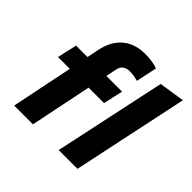

<svg xmlns="http://www.w3.org/2000/svg" viewBox="-189 -962 1150 1150"><g transform="rotate(45 386.0 -387.0)"><path d="M80 0 160 -391H60L88 -516H185L202 -599Q221 -684 276.5 -729Q332 -774 417 -774Q445 -774 476 -769.5Q507 -765 523 -757L495 -624Q459 -635 427 -635Q398 -635 381 -622.5Q364 -610 359 -584L345 -516H478L450 -391H319L239 0ZM457 0 609 -712 772 -737 616 0Z"/></g></svg>

Font: Red Hat Text
Style: Italic
Weight: 300
Italic angle: -12°
Designer: Pentagram, MCKL
Foundry: Pentagram, MCKL
Version: Version 1.023